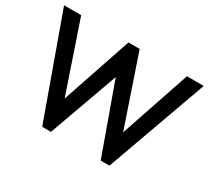

<svg xmlns="http://www.w3.org/2000/svg" viewBox="-136 -928 1264 1157"><g transform="rotate(30 496.0 -350.0)"><path d="M536 -700H458L294 -215L129 -700H10L262 0H323L496 -481L669 0H730L982 -700H865L701 -215Z"/></g></svg>

Font: Mint Spirit No2
Style: Bold
Weight: 700
Designer: HARENDAL Hirwen
Foundry: Arkandis Digital Foundry.
Version: Version 1.004;FFEdit